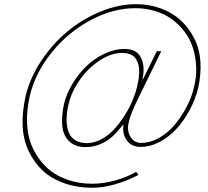

<svg xmlns="http://www.w3.org/2000/svg" viewBox="-20 -865 988 911"><path d="M629.9 -451.2Q634.3 -469.2 637 -485.8Q639.6 -502.4 640.4 -522Q641.1 -541.5 637 -557.1Q632.8 -572.8 624.5 -585.9Q616.2 -599.1 599.6 -606.4Q583 -613.8 560.1 -613.8Q507.3 -613.8 452.6 -577.9Q397.9 -542 359.1 -486.8Q320.3 -431.6 306.2 -374Q296.4 -335 295.9 -301.8Q295.4 -268.6 304.2 -242.2Q313 -215.8 335.4 -200.9Q357.9 -186 392.1 -186Q426.8 -186 460.9 -204.3Q495.1 -222.7 521.5 -251.5Q547.9 -280.3 570.6 -315.9Q593.3 -351.6 607.9 -386.2Q622.6 -420.9 629.9 -451.2ZM919.9 -445.8Q906.7 -393.1 880.1 -343.3Q853.5 -293.5 818.1 -254.4Q782.7 -215.3 737.5 -191.7Q692.4 -168 646 -168Q604.5 -168 581.8 -198.7Q559.1 -229.5 565.9 -272.9H564Q536.1 -238.3 512.9 -217Q489.7 -195.8 456.8 -181.4Q423.8 -167 386.2 -167Q336.9 -167 308.3 -194.6Q279.8 -222.2 275.4 -268.3Q271 -314.5 284.2 -374Q295.9 -420.9 323.7 -467.3Q351.6 -513.7 389.2 -550.3Q426.8 -586.9 475.1 -609.9Q523.4 -632.8 571.8 -632.8Q628.4 -632.8 648.9 -591.3Q669.4 -549.8 655.8 -488.8H658.2L724.1 -622.1H745.1L625 -376Q599.1 -321.8 590.8 -284.2Q581.1 -246.1 598.6 -216.6Q616.2 -187 648.9 -187Q693.4 -187 736.3 -211.7Q779.3 -236.3 811 -275.4Q842.8 -314.5 865.7 -358.4Q888.7 -402.3 898.9 -444.8Q913.1 -497.6 910.9 -546.6Q908.7 -595.7 895.3 -637.9Q881.8 -680.2 855.5 -714.8Q829.1 -749.5 794.7 -774.4Q760.3 -799.3 715.8 -812.7Q671.4 -826.2 622.1 -826.2Q516.6 -826.2 410.6 -769.8Q304.7 -713.4 226.8 -617.9Q148.9 -522.5 122.1 -413.1Q105.5 -340.8 108.4 -277.6Q111.3 -214.4 135.7 -162.1Q160.2 -109.9 199.5 -72.3Q238.8 -34.7 295.4 -13.9Q352.1 6.8 418.9 6.8Q469.7 6.8 525.9 -8.5Q582 -23.9 626 -49.8L637.2 -35.2Q587.4 -8.3 528.1 8.8Q468.8 25.9 419.9 25.9Q346.2 25.9 284.9 4.4Q223.6 -17.1 182.1 -56.2Q140.6 -95.2 115.2 -149.7Q89.8 -204.1 87.4 -270.3Q85 -336.4 102.1 -412.1Q123.5 -498.5 177.2 -578.6Q231 -658.7 301.5 -717Q372.1 -775.4 457.5 -810.3Q543 -845.2 625 -845.2Q688 -845.2 742.7 -825.2Q797.4 -805.2 836.7 -769.3Q876 -733.4 901.4 -683.3Q926.8 -633.3 930.9 -573.5Q935.1 -513.7 919.9 -445.8Z"/></svg>

Font: Sinkin Sans 100 Thin Italic
Style: Regular
Weight: 100
Italic angle: -112°
Designer: Keith Bates
Foundry: K-Type
Version: Sinkin Sans (version 1.0)  by Keith Bates   •   © 2014   www